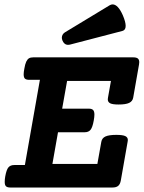

<svg xmlns="http://www.w3.org/2000/svg" viewBox="-20 -835 640 855"><path d="M600.1 -558.1Q600.1 -555.7 599.1 -547.9L573.2 -400.4Q570.3 -383.8 554.9 -376.7Q539.6 -369.6 508.3 -369.6Q481.4 -369.6 470.7 -375Q460 -380.4 460 -392.6Q460 -394.5 460.9 -400.4L474.1 -474.6H278.8L256.8 -351.1H376Q388.7 -351.1 394.5 -345.2Q400.4 -339.4 400.4 -324.7Q400.4 -314.5 397.5 -298.3Q392.1 -268.1 383.3 -257.1Q374.5 -246.1 357.4 -246.1H238.3L213.4 -105H413.6L431.2 -203.6Q434.1 -220.2 449.7 -227.3Q465.3 -234.4 498 -234.4Q526.4 -234.4 537.8 -229Q549.3 -223.6 549.3 -211.4Q549.3 -209.5 548.3 -203.6L518.1 -31.7Q515.1 -14.6 506.3 -7.3Q497.6 0 481 0H25.9Q12.7 0 6.8 -5.4Q1 -10.7 1 -24.9Q1 -37.1 3.4 -49.8Q8.8 -79.6 17.6 -89.8Q26.4 -100.1 43.5 -100.1H90.8L157.7 -479.5H110.4Q97.2 -479.5 91.3 -484.6Q85.4 -489.7 85.4 -503.9Q85.4 -514.2 88.4 -529.3Q91.8 -549.8 96.9 -560.5Q102.1 -571.3 109.1 -575.4Q116.2 -579.6 127.9 -579.6H573.2Q587.4 -579.6 593.8 -574.5Q600.1 -569.3 600.1 -558.1ZM481.4 -815.4Q505.4 -815.4 526.9 -767.1Q539.6 -737.3 539.6 -719.7Q539.6 -701.2 525.4 -697.3L291 -636.2Q288.1 -635.3 283.2 -635.3Q274.4 -635.3 267.8 -640.6Q261.2 -646 257.8 -655.3Q255.4 -661.6 255.4 -667.5Q255.4 -674.3 259 -680.7Q262.7 -687 269 -690.9L468.3 -811.5Q475.1 -815.4 481.4 -815.4Z"/></svg>

Font: Courier Prime
Style: Bold Italic
Weight: 700
Italic angle: -10°
Designer: Alan Dague-Greene
Foundry: Quote-Unquote Apps
Version: Version 3.018